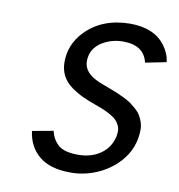

<svg xmlns="http://www.w3.org/2000/svg" viewBox="-67 -598 626 673"><g transform="rotate(10 246.0 -261.0)"><path d="M184.6 -277.8Q139.6 -309.6 139.6 -364.3Q139.6 -425.8 183.6 -472.7Q243.2 -535.2 342.8 -536.1Q429.7 -536.1 469.2 -482.4Q489.3 -455.1 492.2 -425.3L418 -410.6Q404.3 -470.2 330.1 -470.2Q291 -470.2 258.3 -451.2Q216.3 -426.3 216.3 -380.4Q216.3 -338.9 271.5 -315.4Q274.9 -314 284.4 -310.3Q293.9 -306.6 296.6 -305.7Q299.3 -304.7 317.1 -297.9Q335 -291 342.5 -287.8Q350.1 -284.7 366.5 -276.6Q382.8 -268.6 390.9 -262.7Q398.9 -256.8 410.9 -246.3Q422.9 -235.8 428.7 -225.6Q443.4 -200.2 443.4 -177.7Q443.4 -109.9 398.4 -60.1Q365.7 -24.4 320.8 -5.1Q275.9 14.2 228 14.2Q153.8 14.2 115 -18.6Q76.2 -51.3 69.3 -106L144 -119.6Q151.9 -86.9 173.6 -69.3Q195.3 -51.8 242.4 -51.8Q289.6 -51.8 322.8 -75.2Q356 -98.6 364.7 -140.1Q366.2 -148.4 366.2 -159.4Q366.2 -170.4 358.6 -183.3Q351.1 -196.3 336.7 -205.6Q322.3 -214.8 309.3 -220.7Q296.4 -226.6 272.2 -235.1Q248 -243.7 227.5 -252.9Q207 -262.2 184.6 -277.8Z"/></g></svg>

Font: Tuffy
Style: Italic
Weight: 400
Italic angle: -12°
Designer: Thatcher Ulrich, Karoly Barta and Michael Everson
Version: Version 001.271